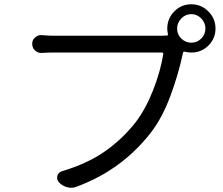

<svg xmlns="http://www.w3.org/2000/svg" viewBox="-20 -851 1040 894"><path d="M871.1 -652.3Q898.4 -652.3 917.5 -671.9Q936.5 -691.4 936.5 -718.3Q936.5 -745.1 917 -765.1Q897.5 -785.2 871.1 -785.2Q843.8 -785.2 824.2 -765.1Q804.7 -745.1 804.7 -717.8Q804.7 -690.4 824.2 -671.4Q843.8 -652.3 871.1 -652.3ZM230.5 -684.6H731.4Q747.1 -684.6 756.8 -685.5Q763.7 -685.5 761.7 -693.4Q758.8 -706.1 758.8 -717.8Q758.8 -764.6 791.5 -797.9Q824.2 -831.1 870.6 -831.1Q917 -831.1 950.2 -797.9Q983.4 -764.6 983.4 -718.3Q983.4 -671.9 950.7 -639.2Q918 -606.4 871.1 -606.4Q854.5 -606.4 839.8 -610.4Q833 -611.3 832 -604.5L831.1 -600.6Q810.5 -503.9 772.9 -402.8Q735.4 -301.8 681.6 -232.4Q545.9 -58.6 335.9 18.6Q323.2 23.4 310.5 23.4Q301.8 23.4 292 20.5Q269.5 14.6 253.9 -2.9Q246.1 -11.7 246.1 -22.5Q246.1 -27.3 247.1 -32.2Q252 -48.8 268.6 -53.7Q385.7 -88.9 466.8 -145Q547.9 -201.2 610.4 -280.3Q658.2 -342.8 692.9 -431.2Q727.5 -519.5 740.2 -598.6Q741.2 -606.4 733.4 -606.4H228.5Q204.1 -606.4 173.8 -604.5Q172.9 -604.5 171.9 -604.5Q155.3 -604.5 142.6 -616.2Q129.9 -628.9 129.9 -647.5Q129.9 -665 143.6 -676.8Q155.3 -687.5 170.9 -687.5Q171.9 -687.5 173.8 -687.5Q205.1 -684.6 230.5 -684.6Z"/></svg>

Font: Gen Jyuu Gothic Regular
Style: Regular
Weight: 400
Designer: [Source Han Sans]
Ryoko NISHIZUKA  (kana & ideographs); Paul D. Hunt (Latin, Greek & Cyrillic); Wenlong ZHANG  (bopomofo
Version: Version 1.002.20150607